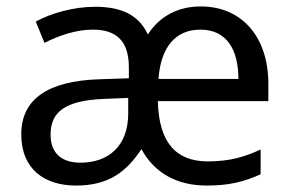

<svg xmlns="http://www.w3.org/2000/svg" viewBox="-20 -566 904 596"><path d="M603 -546C531 -546 474 -514 439 -459C411 -519 358 -545 275 -545C209 -545 138 -525 91 -499L118 -433C162 -455 215 -474 268 -474C336 -474 380 -444 380 -357V-323L290 -320C125 -315 46 -256 46 -149C46 -40 119 10 216 10C319 10 373 -34 419 -103C460 -28 530 10 622 10C689 10 736 -1 789 -25V-102C738 -78 691 -65 625 -65C526 -65 473 -124 470 -252H813V-306C813 -449 733 -546 603 -546ZM602 -474C683 -474 720 -413 720 -321H472C479 -420 525 -474 602 -474ZM303 -259 378 -262V-214C378 -110 314 -61 230 -61C174 -61 137 -88 137 -148C137 -216 178 -254 303 -259Z"/></svg>

Font: Noto Sans Cuneiform
Style: Regular
Weight: 400
Designer: Monotype Design Team
Foundry: Monotype Imaging Inc.
Version: Version 2.001